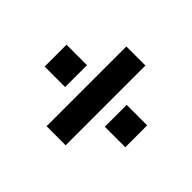

<svg xmlns="http://www.w3.org/2000/svg" viewBox="-110 -640 776 776"><g transform="rotate(-45 278.0 -252.5)"><path d="M50 -198V-307H506V-198ZM215 -22V-139H340V-22ZM215 -366V-483H340V-366Z"/></g></svg>

Font: Cairo Play
Style: Bold
Weight: 700
Version: Version 3.119